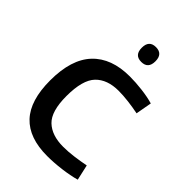

<svg xmlns="http://www.w3.org/2000/svg" viewBox="-221 -832 935 935"><g transform="rotate(45 246.0 -365.0)"><path d="M35 -261Q35 -406 102.5 -477.5Q170 -549 296 -549Q337 -549 382 -543.5Q427 -538 461 -528L446 -445Q412 -452 375 -456.5Q338 -461 307 -461Q229 -461 187 -417.5Q145 -374 145 -263Q145 -158 187.5 -117.5Q230 -77 308 -77Q342 -77 380 -82Q418 -87 454 -94L472 -14Q433 -3 382 3.5Q331 10 285 10Q160 10 97.5 -56.5Q35 -123 35 -261ZM285 -638Q238 -638 238 -689Q238 -740 285 -740Q332 -740 332 -689Q332 -638 285 -638Z"/></g></svg>

Font: Georama Medium
Style: Regular
Weight: 500
Designer: Jean-Baptiste Levee
Foundry: Production Type
Version: Version 1.000